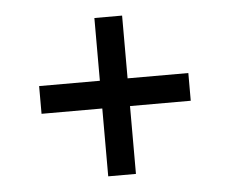

<svg xmlns="http://www.w3.org/2000/svg" viewBox="-39 -503 614 512"><g transform="rotate(-5 268.0 -247.0)"><path d="M305.2 -216.8V-35.2H231V-216.8H68.4V-291H231V-459H305.2V-291H467.8V-216.8Z"/></g></svg>

Font: Vazirmatn UI FD
Style: Regular
Weight: 400
Designer: Saber Rastikerdar
Foundry: Saber Rastikerdar
Version: Version 33.003